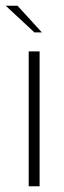

<svg xmlns="http://www.w3.org/2000/svg" viewBox="-36 -649 222 669"><path d="M64 -470H102V0H64ZM84 -536 -16 -629H25L110 -536Z"/></svg>

Font: Smooch Sans Thin Light
Style: Regular
Weight: 300
Version: Version 1.010